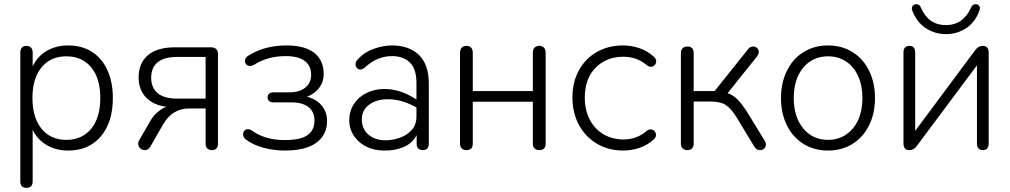

<svg xmlns="http://www.w3.org/2000/svg" viewBox="-20 -711 4826 917"><path d="M77 155V-460Q77 -475 84.5 -483.5Q92 -492 106 -492Q120 -492 128 -483.5Q136 -475 136 -460V-394Q158 -441 202.5 -467.5Q247 -494 306 -494Q371 -494 419 -463.5Q467 -433 493 -376Q519 -319 519 -243Q519 -127 461.5 -59.5Q404 8 306 8Q247 8 202.5 -18.5Q158 -45 136 -91V155Q136 186 106 186Q77 186 77 155ZM459 -243Q459 -337 415.5 -389.5Q372 -442 297 -442Q222 -442 178.5 -389.5Q135 -337 135 -243Q135 -149 178.5 -96Q222 -43 297 -43Q372 -43 415.5 -96Q459 -149 459 -243Z M962 -24V-193H883Q803 -193 759 -117L699 -12Q689 6 671 6Q659 6 649.5 -3Q640 -12 640 -24Q640 -33 644 -40L699 -135Q712 -158 732.5 -175.5Q753 -193 775 -201Q712 -209 677 -246Q642 -283 642 -342Q642 -409 686 -447Q730 -485 815 -485H988Q1004 -485 1012.5 -476.5Q1021 -468 1021 -452V-24Q1021 -10 1013.5 -2Q1006 6 992 6Q978 6 970 -2Q962 -10 962 -24ZM962 -240V-439H826Q764 -439 733 -413.5Q702 -388 702 -340Q702 -292 733 -266Q764 -240 826 -240Z M1157 -43Q1141 -53 1141 -70Q1141 -80 1147.5 -87Q1154 -94 1164 -94Q1174 -94 1184 -87Q1246 -42 1340 -42Q1415 -42 1448.5 -65.5Q1482 -89 1482 -135Q1482 -177 1453.5 -199.5Q1425 -222 1372 -222H1286Q1273 -222 1265.5 -228.5Q1258 -235 1258 -246Q1258 -257 1265.5 -263.5Q1273 -270 1286 -270H1363Q1410 -270 1438 -292.5Q1466 -315 1466 -354Q1466 -396 1436 -419.5Q1406 -443 1344 -443Q1258 -443 1194 -402Q1184 -396 1174 -396Q1163 -396 1156.5 -403Q1150 -410 1150 -420Q1150 -436 1166 -445Q1243 -494 1348 -494Q1436 -494 1481 -458.5Q1526 -423 1526 -357Q1526 -320 1504.5 -291.5Q1483 -263 1446 -249Q1490 -238 1516 -207.5Q1542 -177 1542 -133Q1542 -67 1491 -29.5Q1440 8 1341 8Q1287 8 1238 -5.5Q1189 -19 1157 -43Z M1648 -136Q1648 -180 1670 -214Q1692 -248 1730.5 -267Q1769 -286 1816 -286Q1890 -286 1962 -240L1969 -236V-315Q1969 -381 1938 -412Q1907 -443 1852 -443Q1781 -443 1723 -389Q1712 -379 1701 -379Q1691 -379 1684.5 -386.5Q1678 -394 1678 -404Q1678 -417 1689 -428Q1720 -462 1765.5 -478Q1811 -494 1851 -494Q1934 -494 1981 -448.5Q2028 -403 2028 -311V-24Q2028 -10 2020.5 -2Q2013 6 2000 6Q1986 6 1978 -1.5Q1970 -9 1970 -23V-66Q1950 -27 1908.5 -9Q1867 9 1815 8Q1766 8 1728 -11.5Q1690 -31 1669 -64Q1648 -97 1648 -136ZM1823 -41Q1851 -41 1885 -51.5Q1919 -62 1944 -87.5Q1969 -113 1969 -155V-198L1953 -206Q1894 -237 1832 -237Q1778 -237 1743 -211Q1708 -185 1708 -141Q1708 -96 1739 -68.5Q1770 -41 1823 -41Z M2177 -25V-460Q2177 -475 2185.5 -483.5Q2194 -492 2208 -492Q2222 -492 2230 -483.5Q2238 -475 2238 -460V-276H2525V-460Q2525 -475 2533 -483.5Q2541 -492 2555 -492Q2570 -492 2578 -483.5Q2586 -475 2586 -460V-25Q2586 6 2555 6Q2541 6 2533 -2Q2525 -10 2525 -25V-225H2238V-25Q2238 6 2208 6Q2194 6 2185.5 -2Q2177 -10 2177 -25Z M2714 -246Q2714 -319 2745 -375.5Q2776 -432 2831 -463Q2886 -494 2956 -494Q2996 -494 3035 -480.5Q3074 -467 3104 -439Q3114 -430 3114 -418Q3114 -408 3106.5 -400Q3099 -392 3089 -392Q3078 -392 3069 -400Q3021 -440 2958 -440Q2876 -440 2824.5 -387.5Q2773 -335 2773 -245Q2773 -185 2796.5 -140Q2820 -95 2862 -70Q2904 -45 2958 -45Q3022 -45 3069 -86Q3077 -93 3087 -93Q3098 -93 3105.5 -85Q3113 -77 3113 -66Q3113 -55 3103 -46Q3073 -18 3034.5 -5Q2996 8 2956 8Q2886 8 2831 -24.5Q2776 -57 2745 -114.5Q2714 -172 2714 -246Z M3232 -25V-457Q3232 -473 3240.5 -481Q3249 -489 3263 -489Q3293 -489 3293 -457V-276H3393L3552 -475Q3562 -489 3577 -489Q3588 -489 3596 -481.5Q3604 -474 3604 -463Q3604 -453 3596 -442L3455 -266Q3482 -257 3504 -234.5Q3526 -212 3557 -162L3634 -36Q3638 -29 3638 -21Q3638 -9 3629.5 -1.5Q3621 6 3610 6Q3593 6 3583 -10L3499 -149Q3471 -194 3445.5 -210Q3420 -226 3375 -226H3293V-25Q3293 -10 3285 -2Q3277 6 3263 6Q3249 6 3240.5 -2Q3232 -10 3232 -25Z M3710 -243Q3710 -315 3738 -372.5Q3766 -430 3817.5 -462Q3869 -494 3935 -494Q4001 -494 4052 -462Q4103 -430 4131 -373Q4159 -316 4159 -243Q4159 -170 4131 -113Q4103 -56 4052 -24Q4001 8 3935 8Q3868 8 3817 -24Q3766 -56 3738 -113Q3710 -170 3710 -243ZM4099 -243Q4099 -302 4078.5 -347.5Q4058 -393 4020.5 -417.5Q3983 -442 3935 -442Q3861 -442 3816 -387.5Q3771 -333 3771 -243Q3771 -153 3816 -98Q3861 -43 3935 -43Q3983 -43 4020.5 -68Q4058 -93 4078.5 -138Q4099 -183 4099 -243Z M4295 -27V-461Q4295 -476 4302.5 -484Q4310 -492 4324 -492Q4337 -492 4344 -484Q4351 -476 4351 -461V-86L4638 -472Q4653 -492 4674 -492Q4702 -492 4702 -459V-24Q4702 -10 4694.5 -2Q4687 6 4674 6Q4661 6 4653.5 -2Q4646 -10 4646 -24V-399L4358 -13Q4345 6 4323 6Q4295 6 4295 -27ZM4338 -658Q4335 -664 4335 -670Q4335 -684 4349 -690L4357 -691Q4372 -691 4379 -673Q4415 -591 4498 -591Q4579 -591 4617 -673Q4624 -691 4639 -691Q4649 -691 4654.5 -685.5Q4660 -680 4660 -671Q4660 -666 4657 -658Q4636 -603 4593 -575.5Q4550 -548 4498 -548Q4446 -548 4403 -575.5Q4360 -603 4338 -658Z"/></svg>

Font: SN Pro Light
Style: Regular
Weight: 300
Designer: Tobias Whetton
Foundry: Supernotes
Version: Version 1.002